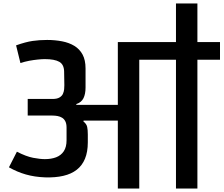

<svg xmlns="http://www.w3.org/2000/svg" viewBox="-20 -1082 1283 1102"><path d="M656.3 0V-389.7H459.7L458.7 -385Q476.7 -370.7 480.3 -353.8Q484 -337 484 -310V-265Q484 -210 467.8 -171Q451.7 -132 420.5 -107.7Q389.3 -83.3 343.3 -72.7Q297.3 -62 238 -64Q178.3 -66.3 128.2 -80.7Q78 -95 31.3 -121.7L77 -211.3Q130 -184 170 -176.3Q210 -168.7 237.3 -168.7Q274.3 -168.7 302.2 -179.3Q330 -190 346 -213.8Q362 -237.7 362 -277V-349.3Q362 -371.7 355 -385.5Q348 -399.3 336.3 -406.3Q324.7 -413.3 310.5 -416Q296.3 -418.7 281.3 -418.7H139V-514H281.3Q307.3 -514 321.5 -522.5Q335.7 -531 341.3 -543.8Q347 -556.7 348.2 -570Q349.3 -583.3 349.3 -593.3L348 -672.3Q347 -712 320.2 -727.3Q293.3 -742.7 237 -742.7Q221 -742.7 197.3 -740.3Q173.7 -738 147.7 -733.2Q121.7 -728.3 97.3 -720L72.3 -821.7Q127.7 -841.3 166.8 -847Q206 -852.7 250.3 -852.7Q296.3 -852.7 336.5 -844.8Q376.7 -837 406.8 -818.7Q437 -800.3 454 -768.8Q471 -737.3 471 -689V-579.7Q471 -542.7 459.2 -518.5Q447.3 -494.3 418 -484.7V-480H656.3V-840.7H990V-1062H1113V-840.7H1242.7V-739H1113V0H990V-739H779.3V0Z"/></svg>

Font: Matangi Light
Style: Regular
Weight: 300
Designer: Prashant Pant
Foundry: The Graphic Ant
Version: Version 3.002